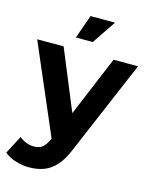

<svg xmlns="http://www.w3.org/2000/svg" viewBox="-148 -839 892 1129"><g transform="rotate(15 297.5 -274.5)"><path d="M140 202Q99 202 57.5 189Q16 176 -11 153L47 42Q65 58 88.5 67Q112 76 136 76Q168 76 187.5 60.5Q207 45 223 9L225 4L-8 -538H153L304 -172L457 -538H606L363 33Q337 98 303.5 135Q270 172 229.5 187Q189 202 140 202ZM209 -607 260 -751H409L312 -607Z"/></g></svg>

Font: Montserrat Z
Style: Bold
Weight: 700
Designer: Julieta Ulanovsky
Foundry: Julieta Ulanovsky
Version: Version 8.000